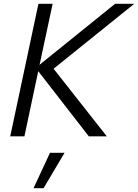

<svg xmlns="http://www.w3.org/2000/svg" viewBox="-20 -720 729 1014"><path d="M34 0 183 -700H258L189 -378L588 -700H689L263 -357L544 0H449L182 -344L109 0ZM157 274 244 87H321L210 274Z"/></svg>

Font: Red Hat Text
Style: Italic
Weight: 400
Italic angle: -12°
Designer: Pentagram, MCKL
Foundry: Pentagram, MCKL
Version: Version 1.023